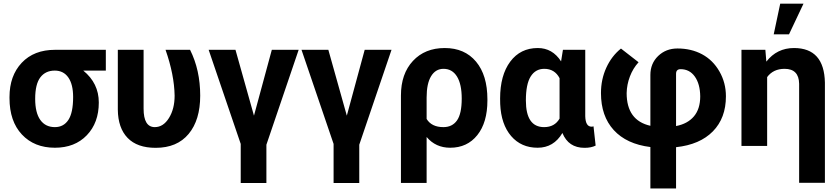

<svg xmlns="http://www.w3.org/2000/svg" viewBox="-20 -802 4606 1055"><path d="M173.3 -258.8Q173.3 -182.6 201.4 -143.1Q229.5 -103.5 281.7 -103.5Q329.6 -103.5 355.7 -143.1Q381.8 -182.6 381.8 -269Q381.8 -338.4 355.5 -376.2Q329.1 -414.1 280.8 -414.1Q230 -414.1 201.7 -377Q173.3 -339.8 173.3 -258.8ZM561.5 -414.1H437.5Q522.9 -344.7 522.9 -238.8Q522.9 -127.4 457 -58.8Q391.1 9.8 281.7 9.8Q168.5 9.8 100.3 -63Q32.2 -135.7 32.2 -262.7V-269Q32.2 -385.7 99.4 -457Q166.5 -528.3 282.7 -528.3H561.5Z M769 -528.3V-205.1Q769 -103.5 830.6 -103.5Q877.4 -103.5 908.4 -153.6Q939.5 -203.6 939.5 -276.4Q937.5 -391.6 889.6 -528.3H1024.4Q1080.1 -417 1080.1 -276.4Q1080.1 -142.6 1016.6 -66.2Q953.1 10.3 835.4 10.3Q733.9 10.3 681.2 -44.2Q628.4 -98.6 627.4 -199.7V-528.3Z M1375.5 -166.5 1473.6 -528.3H1621.1L1443.8 -6.8V203.6H1302.7V-11.2L1126.5 -528.3H1273.9Z M1885.7 -166.5 1983.9 -528.3H2131.3L1954.1 -6.8V203.6H1813V-11.2L1636.7 -528.3H1784.2Z M2324.2 -148.4Q2351.6 -103.5 2416.5 -103.5Q2465.3 -103.5 2491.2 -140.4Q2517.1 -177.2 2517.1 -260.3Q2517.1 -339.4 2491 -381.6Q2464.8 -423.8 2417 -423.8Q2373.5 -423.8 2348.9 -383.5Q2324.2 -343.3 2324.2 -266.1ZM2423.8 -538.1Q2533.2 -538.1 2595.7 -463.4Q2658.2 -388.7 2658.2 -256.3V-250Q2658.2 -128.9 2602.8 -59.6Q2547.4 9.8 2453.6 9.8Q2374 9.8 2324.2 -49.3V203.1H2183.1V-277.3Q2183.1 -396.5 2249 -467.3Q2314.9 -538.1 2423.8 -538.1Z M2869.6 -250Q2869.6 -103.5 2969.7 -103.5Q3027.8 -103.5 3054.7 -150.4V-372.6Q3027.8 -423.8 2970.7 -423.8Q2922.4 -423.8 2896 -381.8Q2869.6 -339.8 2869.6 -250ZM3195.8 -528.3V-163.6Q3197.3 -106 3230.5 -106Q3237.3 -106 3241.2 -107.9L3252.9 -2Q3228.5 10.3 3191.9 10.3Q3103.5 10.3 3070.3 -71.3Q3022.5 9.8 2934.1 9.8Q2843.8 9.8 2788.6 -54.4Q2733.4 -118.7 2728.5 -230.5L2728 -260.3Q2728 -388.7 2783.7 -463.4Q2839.4 -538.1 2935.1 -538.1Q3015.6 -538.1 3063 -464.8L3073.2 -528.3Z M3694.8 -109.4Q3758.3 -121.6 3793 -162.6Q3827.6 -203.6 3827.6 -272.9Q3826.7 -340.8 3797.9 -381.3Q3769 -421.9 3719.7 -421.9Q3694.8 -421.9 3694.8 -396.5ZM3553.7 5.9Q3422.9 -10.3 3352.5 -87.2Q3282.2 -164.1 3282.2 -290.5Q3282.2 -365.7 3311.5 -429.9Q3340.8 -494.1 3392.1 -535.2L3488.8 -460Q3458 -426.3 3441.2 -381.8Q3424.3 -337.4 3423.3 -290.5Q3423.3 -140.1 3553.7 -110.8V-390.1Q3553.7 -453.1 3596.4 -494.4Q3639.2 -535.6 3702.6 -535.6Q3778.3 -535.6 3837.9 -503.7Q3897.5 -471.7 3933.1 -409.4Q3968.8 -347.2 3968.8 -272.9Q3968.8 -153.3 3897.2 -80.3Q3825.7 -7.3 3694.8 6.8V233.4H3553.7Z M4185.5 -528.3 4190.9 -463.4Q4249 -538.1 4342.8 -538.1Q4508.8 -538.1 4512.7 -348.1V202.6H4371.1V-341.8Q4369.6 -423.8 4291 -423.8Q4229 -423.8 4195.3 -378.4V0H4054.2V-528.3ZM4267.1 -781.7H4395L4315.4 -613.3H4231.4Z"/></svg>

Font: MAUL Bold
Style: Bold
Weight: 700
Designer: MAUL
Version: Version 1.0; 2020; ttfautohint (v1.8.3)